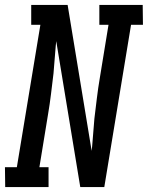

<svg xmlns="http://www.w3.org/2000/svg" viewBox="-44 -755 597 775"><path d="M-23 0 -24 -80H24L119 -655H82V-735H229L326 -146Q327 -151 327 -156Q327 -161 328 -165L337 -276Q342 -317 347 -358.5Q352 -400 359 -441L394 -655H357V-735H532L533 -655H485L377 0H280L183 -589Q182 -584 182 -579Q182 -574 181 -570L172 -459Q167 -418 162 -376.5Q157 -335 150 -294L115 -80H152V0Z"/></svg>

Font: Iosevka Curly Slab Medium
Style: Italic
Weight: 500
Italic angle: -9°
Monospace: yes
Designer: Belleve Invis
Foundry: Belleve Invis
Version: Version 22.1.2; ttfautohint (v1.8.4)